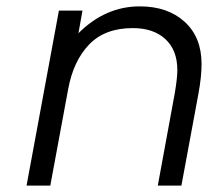

<svg xmlns="http://www.w3.org/2000/svg" viewBox="-20 -580 650 600"><path d="M63 0 164.1 -546.9H237.8L225.1 -476.1Q309.1 -560.1 417 -560.1Q503.9 -560.1 556.9 -512Q609.9 -463.9 609.9 -379.9Q609.9 -340.3 600.1 -287.1L546.9 0H473.1L525.9 -287.1Q534.2 -335.9 534.2 -360.8Q534.2 -423.3 496.8 -457.8Q459.5 -492.2 395 -492.2Q307.6 -492.2 258.3 -440.7Q209 -389.2 192.9 -300.8L137.2 0Z"/></svg>

Font: Involve
Style: Italic
Weight: 400
Italic angle: -10.5°
Designer: Stefan Peev
Foundry: Context Ltd.
Version: Version 1.001